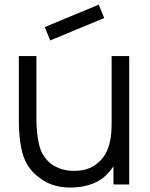

<svg xmlns="http://www.w3.org/2000/svg" viewBox="-20 -808 658 841"><path d="M200 -631 176 -689.5 412.5 -787.5 436.5 -729ZM546 -562.5V0H477V-79Q465.5 -62.5 450 -46Q423 -17.5 386 -3.5Q349 10.5 309.5 12.5Q305.5 13 300 13.2Q294.5 13.5 286.5 13.5Q206 13.5 150 -31.5Q97 -71 79 -135.5Q61.5 -200 62.5 -289.5V-562.5H139.5V-291.5Q139.5 -216 153 -167.5Q166.5 -119 205 -89.5Q247.5 -59.5 304 -59.5Q371 -59.5 410.5 -96Q451.5 -131.5 462.5 -192.5Q466 -207 467.5 -227.2Q469 -247.5 469 -273V-562.5Z"/></svg>

Font: Russisch Sans
Style: Regular
Weight: 400
Designer: Michael Sharanda (font) & Cristiano Sobral (main changes)
Foundry: Michael Sharanda
Version: Version 2.00;October 25, 2020;FontCreator 13.0.0.2681 64-bit